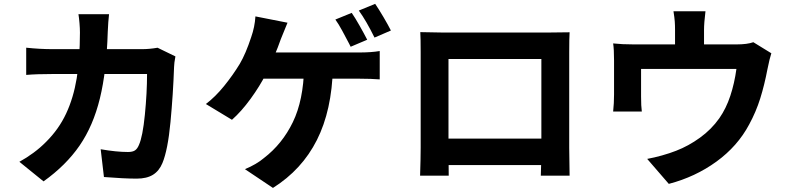

<svg xmlns="http://www.w3.org/2000/svg" viewBox="-20 -877 4040 979"><path d="M529.4 -714Q523.4 -514 489.2 -374.6Q455 -235.2 385.7 -134.5Q316.4 -33.8 202 47.8L78.8 -52Q114.8 -71.6 150.1 -97.6Q185.4 -123.6 214.8 -153.4Q280.2 -218.4 317.5 -298.6Q354.8 -378.8 371.1 -477.6Q387.4 -576.4 387.6 -711.4Q387.6 -731.8 385.3 -759.4Q383 -787 380 -804.6H536Q531.6 -767.4 529.4 -714ZM867.6 -536Q862.8 -397.4 849.3 -254.7Q835.8 -112 808.2 -45.6Q791.6 -5.4 759.9 14.2Q728.2 33.8 676.8 33.8Q612.4 33.8 510 25.6L493.4 -116Q574.2 -102 632.6 -102Q656.2 -102 668.3 -110.2Q680.4 -118.4 688.4 -137.8Q707.6 -180 718.7 -292Q729.8 -404 729.8 -499.6H248Q166.6 -499.6 113.6 -495V-633.8Q183.4 -626.4 247.8 -626.4H705.4Q741.8 -626.4 783.4 -633.6L874.4 -589.4Q867.8 -554.2 867.6 -536Z M1852.4 -674.4 1768 -638.6 1760 -654.6Q1743.8 -685.6 1725 -720.4Q1706.2 -755.2 1690 -777.4L1773.4 -811.4Q1791 -786 1813.8 -745.6Q1836.6 -705.2 1852.4 -674.4ZM1973.2 -721.4 1889.6 -685.4Q1847.8 -770.6 1809.6 -823.2L1893 -857.4Q1912 -829.4 1935.7 -789.2Q1959.4 -749 1973.2 -721.4ZM1412 -677.8Q1398.2 -637.6 1376.9 -587.6Q1355.6 -537.6 1336.4 -500.2Q1304.8 -437.8 1257.8 -373.2Q1210.8 -308.6 1162.8 -266.2L1029.8 -346.6Q1078 -383.2 1122.8 -438.5Q1167.6 -493.8 1202.6 -551.4Q1233.2 -603.4 1260.8 -687.6Q1279.2 -740.2 1282.4 -793.4L1446 -761.2Q1438.2 -743.6 1412 -677.8ZM1810.6 -609.4Q1873.2 -609.4 1916.2 -616.8V-472.2Q1874.6 -475.6 1810.6 -475.8H1272.4L1283.2 -609.4ZM1371.8 81.2 1229 -14.4Q1288.8 -39.6 1325.6 -71Q1419.4 -143 1473.3 -254.3Q1527.2 -365.6 1530.6 -532.6L1677.6 -532.4Q1672.2 -314.4 1595.9 -163.1Q1519.6 -11.8 1371.8 81.2Z M2231.4 -711.2H2783.8Q2847 -711.2 2884.4 -712.4Q2882.4 -681.6 2882.4 -612.2V-123Q2883.2 -47.2 2884.4 18.8H2737.6Q2740.4 -60.8 2740.4 -121.6V-576H2266.8V-121.6Q2267.6 -48.8 2268 18.8H2122Q2125 -70.6 2125 -124.6V-612.2Q2125 -684 2123 -713.2Q2177.2 -712 2231.4 -711.2ZM2194.4 -35.4V-170.4H2792.6V-35.4Z M3569.8 -724.4V-578.8H3422V-724.4Q3422 -748.2 3420.6 -767.6Q3419.2 -787 3414 -819.6H3577.2Q3569.8 -759.6 3569.8 -724.4ZM3893 -523.2Q3878 -444.2 3856.5 -375.4Q3835 -306.6 3800 -242.4Q3741 -131.4 3633.2 -53.1Q3525.4 25.2 3390.2 60.6L3280 -66.8Q3315.4 -73.2 3355.4 -84.4Q3395.4 -95.6 3427.4 -108.2Q3490.8 -132.6 3549.3 -175Q3607.8 -217.4 3647.6 -273.8Q3682.6 -324 3703.8 -388.2Q3725 -452.4 3735 -525.6H3248.8V-384.4Q3248.8 -335.6 3252.6 -308.2H3106.4Q3111 -350.8 3111 -395.2V-568.2Q3111 -626.4 3106.4 -655.6Q3151.8 -650.6 3209.8 -650.6H3736Q3790 -650.6 3821.2 -661.8L3913 -605.4Q3904.4 -580 3893 -523.2Z"/></svg>

Font: 寒蝉端黑体 Light
Style: Regular
Weight: 300
Designer: ChillDuanSans {Warren2060}; 
Source Han Sans {Ryoko NISHIZUKA 西塚涼子 (kana, bopomofo & ideographs); Paul D. Hunt (Latin, G
Foundry: ChillType&Adobe
Version: Version 1.300;Glyphs 3.3 (3306)